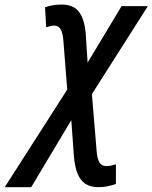

<svg xmlns="http://www.w3.org/2000/svg" viewBox="-140 -567 657 828"><path d="M-119.6 240.2 149.9 -180.7 133.3 -392.1Q130.4 -425.8 121.3 -441.2Q112.3 -456.5 93.3 -456.5Q84.5 -456.5 75.9 -454.3Q67.4 -452.1 59.1 -449.2L54.2 -535.6Q68.4 -541 87.4 -544.2Q106.4 -547.4 124.5 -547.4Q177.2 -547.4 200.7 -515.9Q224.1 -484.4 229.5 -423.8L237.8 -296.9L384.3 -540.5H497.6L256.3 -161.1L276.9 86.4Q279.8 120.1 289.6 134.8Q299.3 149.4 319.3 149.4Q328.1 149.4 338.9 147.2Q349.6 145 359.9 141.6V226.1Q343.3 232.4 324.2 236.3Q305.2 240.2 284.7 240.2Q250 240.2 228 225.6Q206.1 210.9 194.3 181.4Q182.6 151.9 178.7 106.9L167.5 -48.8L-5.4 240.2Z"/></svg>

Font: Open Sans SemiCondensed SemiBold
Style: Italic
Weight: 600
Width: 4
Italic angle: -12°
Designer: Monotype Design Team
Foundry: Monotype Imaging Inc.
Version: Version 3.000